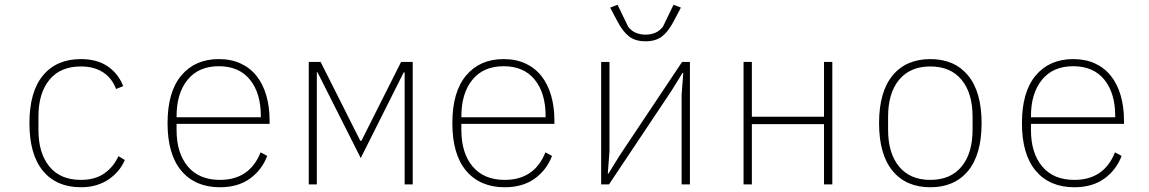

<svg xmlns="http://www.w3.org/2000/svg" viewBox="-20 -777 4840 809"><path d="M321 12Q218 12 161 -57Q104 -126 104 -258Q104 -390 161 -459Q218 -528 321 -528Q390 -528 435 -496.5Q480 -465 499 -414L469 -402Q452 -448 414 -472.5Q376 -497 321 -497Q234 -497 188 -440.5Q142 -384 142 -287V-229Q142 -132 188 -75.5Q234 -19 321 -19Q380 -19 419 -46Q458 -73 479 -119L506 -103Q496 -79 479 -58.5Q462 -38 439 -22Q416 -6 386.5 3Q357 12 321 12Z M907 12Q803 12 744.5 -57Q686 -126 686 -258Q686 -390 744 -459Q802 -528 902 -528Q954 -528 994 -509.5Q1034 -491 1061 -457Q1088 -423 1102 -375Q1116 -327 1116 -269V-255H724V-229Q724 -132 771.5 -75.5Q819 -19 907 -19Q969 -19 1012 -48Q1055 -77 1078 -135L1106 -120Q1083 -60 1032.5 -24Q982 12 907 12ZM902 -498Q817 -498 770.5 -441Q724 -384 724 -287V-283H1079V-288Q1079 -385 1033 -441.5Q987 -498 902 -498Z M1281 -516H1331L1498 -184H1503L1670 -516H1719V0H1685V-472H1681L1500 -111L1318 -472H1315V0H1281Z M2107 12Q2003 12 1944.5 -57Q1886 -126 1886 -258Q1886 -390 1944 -459Q2002 -528 2102 -528Q2154 -528 2194 -509.5Q2234 -491 2261 -457Q2288 -423 2302 -375Q2316 -327 2316 -269V-255H1924V-229Q1924 -132 1971.5 -75.5Q2019 -19 2107 -19Q2169 -19 2212 -48Q2255 -77 2278 -135L2306 -120Q2283 -60 2232.5 -24Q2182 12 2107 12ZM2102 -498Q2017 -498 1970.5 -441Q1924 -384 1924 -287V-283H2279V-288Q2279 -385 2233 -441.5Q2187 -498 2102 -498Z M2513 -516H2548V-139L2541 -46H2544L2591 -122L2854 -516H2887V0H2852V-377L2859 -470H2856L2809 -394L2546 0H2513ZM2700 -603Q2657 -603 2630.5 -623.5Q2604 -644 2581 -688L2551 -745L2582 -757L2627 -664Q2641 -646 2660 -638.5Q2679 -631 2700 -631Q2721 -631 2740 -638.5Q2759 -646 2773 -664L2818 -757L2849 -745L2819 -688Q2796 -644 2769.5 -623.5Q2743 -603 2700 -603Z M3113 -516H3148V-285H3452V-516H3487V0H3452V-254H3148V0H3113Z M3900 12Q3798 12 3741 -57Q3684 -126 3684 -258Q3684 -390 3741 -459Q3798 -528 3900 -528Q4002 -528 4059 -459Q4116 -390 4116 -258Q4116 -126 4059 -57Q4002 12 3900 12ZM3900 -19Q3985 -19 4031.5 -75Q4078 -131 4078 -231V-285Q4078 -385 4031.5 -441Q3985 -497 3900 -497Q3815 -497 3768.5 -441Q3722 -385 3722 -285V-231Q3722 -131 3768.5 -75Q3815 -19 3900 -19Z M4507 12Q4403 12 4344.5 -57Q4286 -126 4286 -258Q4286 -390 4344 -459Q4402 -528 4502 -528Q4554 -528 4594 -509.5Q4634 -491 4661 -457Q4688 -423 4702 -375Q4716 -327 4716 -269V-255H4324V-229Q4324 -132 4371.5 -75.5Q4419 -19 4507 -19Q4569 -19 4612 -48Q4655 -77 4678 -135L4706 -120Q4683 -60 4632.5 -24Q4582 12 4507 12ZM4502 -498Q4417 -498 4370.5 -441Q4324 -384 4324 -287V-283H4679V-288Q4679 -385 4633 -441.5Q4587 -498 4502 -498Z"/></svg>

Font: IBM Plex Mono ExtLt
Style: Regular
Weight: 200
Monospace: yes
Designer: Mike Abbink, Paul van der Laan, Pieter van Rosmalen
Foundry: Bold Monday
Version: Version 2.3